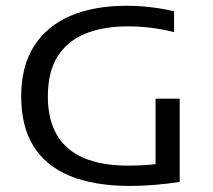

<svg xmlns="http://www.w3.org/2000/svg" viewBox="-20 -622 720 648"><path d="M419.5 5.5Q297.5 5.5 215.5 -28.5Q133.5 -62.5 92.5 -129.5Q51.5 -196.5 51.5 -296Q51.5 -399 95.2 -467Q139 -535 218.5 -568.8Q298 -602.5 406 -602.5Q449 -602.5 490.5 -597.5Q532 -592.5 567.5 -584V-513.5Q525.5 -524 487.5 -528.5Q449.5 -533 411.5 -533Q328 -533 267.5 -508.2Q207 -483.5 174.2 -431.2Q141.5 -379 141.5 -296Q141.5 -219 171.8 -167Q202 -115 262.5 -89Q323 -63 414 -63Q447.5 -63 483.5 -65.8Q519.5 -68.5 548 -74L505 -34.5V-289H586.5V-8Q544.5 -1.5 501.8 2Q459 5.5 419.5 5.5Z"/></svg>

Font: Encode Sans SC Expanded
Style: Regular
Weight: 400
Width: 7
Designer: Multiple Designers
Foundry: Impallari Type
Version: Version 3.002